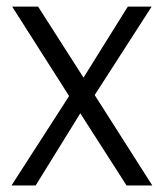

<svg xmlns="http://www.w3.org/2000/svg" viewBox="-20 -566 500 586"><path d="M366.2 0 225.1 -220.2 88.9 0H15.1L190.9 -272.9L17.1 -545.9H96.2L234.9 -329.1L370.1 -545.9H442.9L269 -275.9L444.8 0Z"/></svg>

Font: SVN-Poppins Light
Style: Regular
Weight: 300
Designer: Ninad Kale (Devanagari), Jonny Pinhorn (Latin)
Foundry: Indian Type Foundry
Version: Version 3.002 2017